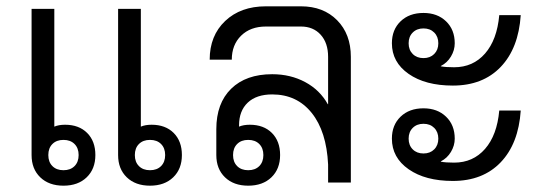

<svg xmlns="http://www.w3.org/2000/svg" viewBox="-20 -578 1715 608"><path d="M282 -87Q282 -43 254.5 -16.5Q227 10 181 10Q135 10 107.5 -16.5Q80 -43 80 -87V-550H152V-177Q166 -183 186 -183Q230 -183 256 -157Q282 -131 282 -87ZM556 -87Q556 -43 528.5 -16.5Q501 10 455 10Q409 10 381.5 -16.5Q354 -43 354 -87V-550H426V-177Q440 -183 460 -183Q504 -183 530 -157Q556 -131 556 -87ZM229 -87Q229 -109 216 -122Q203 -135 181 -135Q159 -135 146 -122Q133 -109 133 -87Q133 -65 146 -52Q159 -39 181 -39Q203 -39 216 -52Q229 -65 229 -87ZM503 -87Q503 -109 490 -122Q477 -135 455 -135Q433 -135 420 -122Q407 -109 407 -87Q407 -65 420 -52Q433 -39 455 -39Q477 -39 490 -52Q503 -65 503 -87Z M1091 -398V0H1019V-57Q1014 -162 967 -220.5Q920 -279 842 -279Q792 -279 764.5 -253Q737 -227 737 -181V-177Q751 -183 771 -183Q815 -183 841 -157Q867 -131 867 -87Q867 -43 839.5 -16.5Q812 10 766 10Q720 10 692.5 -16.5Q665 -43 665 -87V-169Q665 -251 712 -297Q759 -343 842 -343Q900 -343 946.5 -318Q993 -293 1018 -248H1019V-398Q1019 -442 995.5 -468Q972 -494 933 -494H822Q773 -494 743.5 -465Q714 -436 714 -389H644Q644 -465 693 -511.5Q742 -558 822 -558H933Q1004 -558 1047.5 -514Q1091 -470 1091 -398ZM766 -135Q744 -135 731 -122Q718 -109 718 -87Q718 -65 731 -52Q744 -39 766 -39Q788 -39 801 -52Q814 -65 814 -87Q814 -109 801 -122Q788 -135 766 -135Z M1221 -441Q1221 -484 1248.5 -510.5Q1276 -537 1321 -537Q1365 -537 1392.5 -510.5Q1420 -484 1420 -441Q1420 -419 1408 -399Q1396 -379 1376 -369V-368Q1391 -365 1418 -365Q1478 -365 1516 -408.5Q1554 -452 1561 -530H1629Q1622 -425 1565.5 -366Q1509 -307 1414 -307Q1327 -307 1274 -344Q1221 -381 1221 -441ZM1368 -441Q1368 -462 1355 -475Q1342 -488 1321 -488Q1300 -488 1287 -475Q1274 -462 1274 -441Q1274 -420 1287 -407Q1300 -394 1321 -394Q1342 -394 1355 -407Q1368 -420 1368 -441ZM1221 -139Q1221 -182 1248.5 -208.5Q1276 -235 1321 -235Q1365 -235 1392.5 -208.5Q1420 -182 1420 -139Q1420 -117 1408 -97Q1396 -77 1376 -67V-66Q1391 -63 1418 -63Q1478 -63 1516 -106.5Q1554 -150 1561 -228H1629Q1622 -123 1565.5 -64Q1509 -5 1414 -5Q1327 -5 1274 -42Q1221 -79 1221 -139ZM1368 -139Q1368 -160 1355 -173Q1342 -186 1321 -186Q1300 -186 1287 -173Q1274 -160 1274 -139Q1274 -118 1287 -105Q1300 -92 1321 -92Q1342 -92 1355 -105Q1368 -118 1368 -139Z"/></svg>

Font: Bai Jamjuree
Style: Regular
Weight: 400
Designer: Katatrad Aksorn Co.,Ltd.
Foundry: Cadson Demak Co.,Ltd.
Version: Version 1.000; ttfautohint (v1.6)